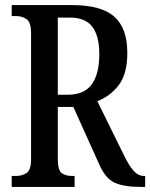

<svg xmlns="http://www.w3.org/2000/svg" viewBox="-20 -734 590 754"><path d="M26 0V-43H43Q67 -43 84.5 -54.5Q102 -66 102 -109V-604Q102 -647 84 -659Q66 -671 43 -671H26V-714H263Q378 -714 429 -668.5Q480 -623 480 -526Q480 -442 445 -398Q410 -354 362 -337L467 -124Q486 -84 504.5 -63.5Q523 -43 546 -43H550V0H531Q466 0 429.5 -17Q393 -34 369 -90L268 -314H207V-109Q207 -66 222 -54.5Q237 -43 263 -43H273V0ZM247 -362Q311 -362 340.5 -403Q370 -444 370 -521Q370 -593 342.5 -629Q315 -665 254 -665H207V-362Z"/></svg>

Font: Noto Serif Myanmar ExtraCondensed Medium
Style: Regular
Weight: 500
Width: 2
Designer: Ben Mitchell and the Monotype Design Team
Foundry: Monotype Imaging Inc.
Version: Version 2.106; ttfautohint (v1.8.4.7-5d5b)